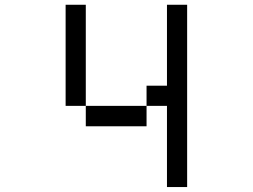

<svg xmlns="http://www.w3.org/2000/svg" viewBox="-20 -712 1040 790"><path d="M250 -276.4V-692.4H333V-276.4H583V-359.4H667V-692.4H750V57.6H667V-276.4H583V-192.4H333V-276.4Z"/></svg>

Font: KH Dot Kodenmachou 12
Style: Regular
Weight: 400
Designer: Original version for X68000 by Keitarou Hiraki (http://hp.vector.co.jp/authors/VA000874/) / TrueType conversion by Homem
Version: Version 1.00.20150527